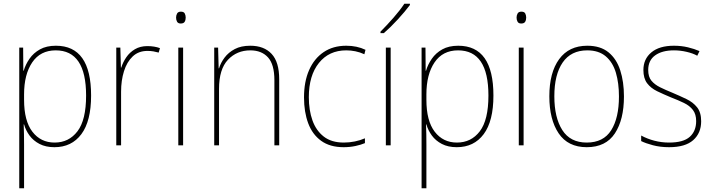

<svg xmlns="http://www.w3.org/2000/svg" viewBox="-20 -785 3849 1037"><path d="M282 -538Q472 -538 472 -269Q472 -131 419.5 -60.5Q367 10 274 10Q227 10 193.5 -7.5Q160 -25 139.5 -53Q119 -81 110 -113H108Q109 -88 109.5 -60.5Q110 -33 110 -4V232H84V-528H105L106 -403H108Q118 -437 139.5 -468Q161 -499 196 -518.5Q231 -538 282 -538ZM281 -513Q198 -513 154 -448Q110 -383 110 -275V-246Q110 -132 155 -73.5Q200 -15 275 -15Q352 -15 398.5 -76Q445 -137 445 -269Q445 -513 281 -513Z M776 -536Q814 -536 844 -525L837 -501Q823 -505 808.5 -507.5Q794 -510 776 -510Q728 -510 696.5 -480Q665 -450 649.5 -400Q634 -350 634 -290V0H608V-528H630L633 -420H635Q644 -449 662 -475.5Q680 -502 708.5 -519Q737 -536 776 -536Z M957 -722Q973 -722 978 -712Q983 -702 983 -690Q983 -677 977.5 -667.5Q972 -658 956 -658Q942 -658 936.5 -667.5Q931 -677 931 -690Q931 -702 936.5 -712Q942 -722 957 -722ZM969 -528V0H943V-528Z M1332 -538Q1406 -538 1447 -494Q1488 -450 1488 -357V0H1462V-352Q1462 -437 1427.5 -475Q1393 -513 1332 -513Q1259 -513 1211 -462Q1163 -411 1163 -305V0H1137V-528H1158L1161 -416H1163Q1172 -446 1193 -474Q1214 -502 1248 -520Q1282 -538 1332 -538Z M1836 10Q1762 10 1714.5 -24.5Q1667 -59 1644.5 -119.5Q1622 -180 1622 -259Q1622 -344 1649.5 -406.5Q1677 -469 1728 -503.5Q1779 -538 1850 -538Q1908 -538 1954 -516L1948 -492Q1924 -503 1899.5 -508Q1875 -513 1850 -513Q1757 -513 1702.5 -445Q1648 -377 1648 -260Q1648 -190 1667.5 -135Q1687 -80 1728.5 -47.5Q1770 -15 1837 -15Q1867 -15 1896.5 -21Q1926 -27 1951 -38V-12Q1930 -3 1900 3.5Q1870 10 1836 10Z M2090 0H2064V-528H2090ZM2194 -758Q2168 -723 2128.5 -680Q2089 -637 2053 -606H2035V-614Q2069 -648 2105 -689Q2141 -730 2164 -765H2194Z M2455 -538Q2645 -538 2645 -269Q2645 -131 2592.5 -60.5Q2540 10 2447 10Q2400 10 2366.5 -7.5Q2333 -25 2312.5 -53Q2292 -81 2283 -113H2281Q2282 -88 2282.5 -60.5Q2283 -33 2283 -4V232H2257V-528H2278L2279 -403H2281Q2291 -437 2312.5 -468Q2334 -499 2369 -518.5Q2404 -538 2455 -538ZM2454 -513Q2371 -513 2327 -448Q2283 -383 2283 -275V-246Q2283 -132 2328 -73.5Q2373 -15 2448 -15Q2525 -15 2571.5 -76Q2618 -137 2618 -269Q2618 -513 2454 -513Z M2796 -722Q2812 -722 2817 -712Q2822 -702 2822 -690Q2822 -677 2816.5 -667.5Q2811 -658 2795 -658Q2781 -658 2775.5 -667.5Q2770 -677 2770 -690Q2770 -702 2775.5 -712Q2781 -722 2796 -722ZM2808 -528V0H2782V-528Z M3350 -264Q3350 -139 3301 -64.5Q3252 10 3149 10Q3048 10 2997.5 -64.5Q2947 -139 2947 -265Q2947 -393 3000 -465.5Q3053 -538 3152 -538Q3223 -538 3266.5 -502.5Q3310 -467 3330 -405Q3350 -343 3350 -264ZM2974 -265Q2974 -150 3017 -82.5Q3060 -15 3149 -15Q3239 -15 3281 -81.5Q3323 -148 3323 -264Q3323 -336 3306.5 -392Q3290 -448 3252 -480.5Q3214 -513 3152 -513Q3064 -513 3019 -447.5Q2974 -382 2974 -265Z M3767 -130Q3767 -66 3724 -28Q3681 10 3594 10Q3546 10 3506.5 -0.5Q3467 -11 3443 -23V-53Q3476 -35 3514.5 -25Q3553 -15 3594 -15Q3671 -15 3705.5 -46Q3740 -77 3740 -131Q3740 -168 3722.5 -191Q3705 -214 3674 -229Q3643 -244 3604 -259Q3563 -276 3529 -292.5Q3495 -309 3475 -335.5Q3455 -362 3455 -407Q3455 -466 3498 -502Q3541 -538 3620 -538Q3660 -538 3695.5 -529.5Q3731 -521 3758 -509L3746 -484Q3723 -497 3688.5 -505Q3654 -513 3620 -513Q3556 -513 3518.5 -486Q3481 -459 3481 -407Q3481 -370 3498.5 -349Q3516 -328 3545.5 -313.5Q3575 -299 3612 -284Q3652 -267 3687.5 -250Q3723 -233 3745 -205.5Q3767 -178 3767 -130Z"/></svg>

Font: Noto Sans SemiCondensed Thin
Style: Regular
Weight: 100
Width: 4
Designer: Monotype Design Team
Foundry: Monotype Imaging Inc.
Version: Version 2.013; ttfautohint (v1.8.4.7-5d5b)